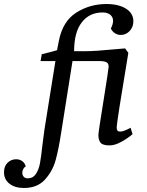

<svg xmlns="http://www.w3.org/2000/svg" viewBox="-149 -717 732 956"><path d="M-129 141Q-129 110 -111 93Q-93 76 -69 76Q-51 76 -38 85.5Q-25 95 -21 112Q-29 116 -33.5 125Q-38 134 -38 143Q-38 155 -31 163Q-24 171 -11 171Q15 171 29.5 149.5Q44 128 50 96Q56 64 62 7Q69 -51 72 -70L127 -413H53L59 -447Q113 -460 135 -467L144 -513Q163 -611 230.5 -654Q298 -697 381 -697Q441 -697 478 -674Q515 -651 515 -611Q515 -582 496.5 -562.5Q478 -543 452 -543Q437 -543 423.5 -551.5Q410 -560 403 -575Q414 -597 414 -613Q414 -632 400 -643.5Q386 -655 362 -655Q296 -655 258 -605.5Q220 -556 220 -462H273Q324 -462 427 -472L474 -476L490 -454Q432 -106 432 -84Q432 -72 435.5 -67Q439 -62 450 -62Q462 -62 478.5 -69.5Q495 -77 501 -81L511 -49Q488 -29 455.5 -11Q423 7 397 7Q363 7 352 -6Q341 -19 341 -45Q341 -60 369 -232Q392 -376 392 -385Q392 -401 381.5 -407Q371 -413 344 -413H212L156 -59Q143 26 128 80.5Q113 135 75 177Q37 219 -30 219Q-74 219 -101.5 198Q-129 177 -129 141Z"/></svg>

Font: Caladea
Style: Italic
Weight: 400
Italic angle: -9°
Designer: Carolina Giovagnoli and Andres Torresi
Foundry: Carolina Giovagnoli & Andres Torresi
Version: Version 1.001